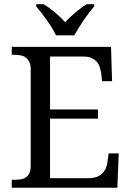

<svg xmlns="http://www.w3.org/2000/svg" viewBox="-20 -881 616 901"><path d="M214.8 -44.9H395.5Q417 -44.9 432.4 -50.3Q447.8 -55.7 459.2 -66.7Q470.7 -77.6 476.6 -91.6Q482.4 -105.5 484.4 -121.6L489.7 -161.1H537.1L530.8 0H35.2V-37.1H46.9Q60.5 -37.1 75.2 -39.1Q89.8 -41 100.1 -47.9Q110.4 -54.7 117.2 -67.1Q124 -79.6 124 -99.6V-555.2Q124 -578.1 117.2 -591.1Q110.4 -604 100.8 -611.3Q91.3 -618.7 76.4 -621.3Q61.5 -624 46.9 -624H35.2V-661.1H501L505.9 -500H459L454.6 -539.1Q451.7 -555.2 447 -568.8Q442.4 -582.5 432.4 -592.8Q422.4 -603 407.7 -609.4Q393.1 -615.7 371.1 -615.7H214.8V-367.2H439.5V-324.2H214.8ZM149.9 -861.3H184.6Q198.2 -853.5 211.2 -843.8Q224.1 -834 237.3 -823Q250.5 -812 262.9 -800.3Q275.4 -788.6 286.1 -776.4Q296.4 -788.6 308.8 -800.3Q321.3 -812 334.5 -823Q347.7 -834 360.6 -843.8Q373.5 -853.5 387.2 -861.3H421.9V-851.1Q410.6 -837.4 397.9 -821Q385.3 -804.7 372.6 -786.1Q359.9 -767.6 348.6 -749Q337.4 -730.5 328.6 -715.3H243.2Q235.8 -730 224.6 -748.8Q213.4 -767.6 200 -786.1Q186.5 -804.7 174.1 -821Q161.6 -837.4 149.9 -851.1Z"/></svg>

Font: MUA Office
Style: Regular
Weight: 400
Designer: Khon Soe Zaw Thu
Foundry: Myanmar Unicode
Version: Version 2.10 June 24, 2017